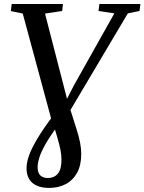

<svg xmlns="http://www.w3.org/2000/svg" viewBox="-20 -763 724 962"><path d="M226.5 178.5Q171.5 178.5 142.2 153.2Q113 128 113 79.5Q113 52 125 17.2Q137 -17.5 167 -68Q197 -118.5 251.5 -191L298.5 -234.5L351 -336.5L553 -696L473.5 -708L478 -743H683.5L679 -708L620.5 -696L310 -173L269 -133.5Q230 -79.5 208 -40.8Q186 -2 177.2 26Q168.5 54 168.5 75Q168.5 103 182.2 116Q196 129 219.5 129Q251 129 269.5 107.5Q288 86 288 38Q288 13.5 283 -12Q278 -37.5 267 -75L251.5 -127.5L240.5 -153L94 -695L34.5 -707.5L38.5 -743H295.5L291.5 -708L205.5 -695L321 -247.5L329 -225L362.5 -119Q375.5 -78.5 381.2 -48.8Q387 -19 387 8.5Q387 65 366.2 102.8Q345.5 140.5 309.2 159.5Q273 178.5 226.5 178.5Z"/></svg>

Font: Merriweather 60pt
Style: Italic
Weight: 400
Italic angle: -7.8°
Version: Version 2.101